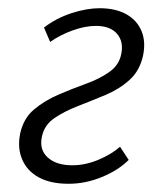

<svg xmlns="http://www.w3.org/2000/svg" viewBox="-20 -440 397 467"><path d="M147 7Q103 7 74.5 -8.5Q46 -24 34 -52Q22 -80 29 -115Q37 -152 62.5 -173.5Q88 -195 121.5 -209.5Q155 -224 188.5 -236Q222 -248 246 -265Q270 -282 275 -309Q281 -339 264.5 -358Q248 -377 213 -377Q187 -377 156.5 -366Q126 -355 102 -338L87 -373Q117 -396 154 -408Q191 -420 222 -420Q261 -420 287 -405.5Q313 -391 324 -365Q335 -339 328 -305Q320 -268 295 -245.5Q270 -223 236.5 -209Q203 -195 169.5 -182Q136 -169 112 -152.5Q88 -136 82 -108Q75 -76 96 -57Q117 -38 156 -38Q187 -38 218.5 -51Q250 -64 272 -83L293 -51Q268 -26 228 -9.5Q188 7 147 7Z"/></svg>

Font: Ysabeau Office Light
Style: Italic
Weight: 300
Italic angle: -12°
Designer: Christian Thalmann (Catharsis Fonts)
Version: Version 2.001;gftools[0.9.30]; featfreeze: tnum,lnum,ss02